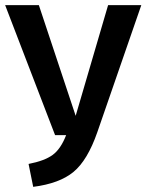

<svg xmlns="http://www.w3.org/2000/svg" viewBox="-28 -711 569 746"><path d="M521 -691 350 -197Q312 -88 257.5 -43Q203 2 101 15L83 -74Q145 -86 176.5 -109Q208 -132 229 -186H186L-8 -691H123L266 -261L392 -691Z"/></svg>

Font: Fira Sans Condensed Medium
Style: Regular
Weight: 500
Width: 3
Designer: Carrois Corporate & Edenspiekermann AG
Foundry: Carrois Corporate GbR & Edenspiekermann AG
Version: Version 4.203;PS 004.203;hotconv 1.0.88;makeotf.lib2.5.64775